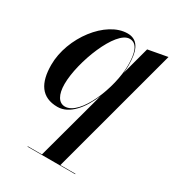

<svg xmlns="http://www.w3.org/2000/svg" viewBox="-173 -577 856 933"><g transform="rotate(30 255.0 -110.0)"><path d="M390.5 247.5H306L498.5 -470L390 -450L348 -293.5C350 -309 351 -323.5 351 -337C351 -408 336.5 -470 270 -470C149.5 -470 24 -305.5 24 -152.5C24 -51.5 61 10 152 10C220 10 273.5 -59 307.5 -140.5L202.5 247.5H123V250H390.5ZM348.5 -337.5C348.5 -208.5 267.5 -9.5 182.5 -9.5C147 -9.5 126.5 -45 126.5 -104C126.5 -228 214 -452.5 291.5 -452.5C335.5 -452.5 348.5 -403 348.5 -337.5Z"/></g></svg>

Font: Bodoni* 72pt Medium
Style: Italic
Weight: 500
Italic angle: -13°
Version: Version 2.3